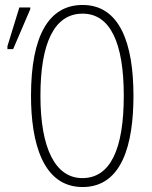

<svg xmlns="http://www.w3.org/2000/svg" viewBox="-20 -744 611 774"><path d="M518 -358C518 -569 463 -724 313 -724C178 -724 105 -602 105 -358C105 -170 152 10 313 10C472 10 518 -162 518 -358ZM10 -546H33L102 -707V-714H58L10 -558ZM143 -358C143 -569 198 -689 313 -689C424 -689 479 -572 479 -358C479 -141 424 -26 312 -26C203 -26 143 -146 143 -358Z"/></svg>

Font: Noto Sans ExtraCondensed ExtraLight
Style: Regular
Weight: 200
Width: 2
Designer: Monotype Design Team
Foundry: Monotype Imaging Inc.
Version: Version 2.013